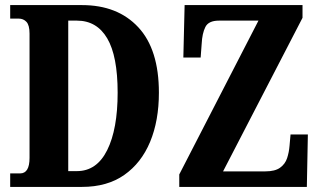

<svg xmlns="http://www.w3.org/2000/svg" viewBox="-20 -734 1267 754"><path d="M20 0V-53H59Q96 -53 96 -114V-602Q96 -635 84 -648Q72 -661 53 -661H20V-714H302Q442 -714 523 -627Q604 -540 604 -370Q604 -260 569.5 -177Q535 -94 468 -47Q401 0 302 0ZM282 -62Q360 -62 401 -144.5Q442 -227 442 -370Q442 -514 401 -583.5Q360 -653 282 -653H248V-62ZM684 0V-49L995 -653H840Q799 -653 786.5 -628Q774 -603 772 -562L768 -508H700L705 -714H1168V-664L856 -61H1022Q1060 -61 1080 -75.5Q1100 -90 1107.5 -113Q1115 -136 1117 -161L1121 -206H1189L1185 0Z"/></svg>

Font: Noto Serif ExtraCondensed ExtraBold
Style: Regular
Weight: 800
Width: 2
Designer: Monotype Design Team
Foundry: Monotype Imaging Inc.
Version: Version 2.013; ttfautohint (v1.8.4.7-5d5b)